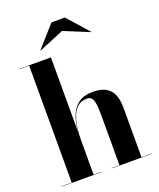

<svg xmlns="http://www.w3.org/2000/svg" viewBox="-169 -1049 955 1151"><g transform="rotate(-20 308.5 -473.0)"><path d="M21 0V-2H86.5V-748H21V-750H226V-2H276V0ZM341.5 0V-2H391V-318Q391 -360.5 387.8 -388.2Q384.5 -416 374.2 -430Q364 -444 343 -444Q305.5 -444 282.5 -422.5Q259.5 -401 247.2 -367.2Q235 -333.5 230.5 -295.2Q226 -257 226 -223L224 -220.5Q224 -257.5 229 -300.8Q234 -344 250.2 -382.5Q266.5 -421 299.8 -445.5Q333 -470 389 -470Q445 -470 476 -450.5Q507 -431 519.2 -396.8Q531.5 -362.5 531.5 -319V-2H596.5V0ZM182 -809.5 181 -811 301 -946H386L506 -811L505 -809.5L343 -876Z"/></g></svg>

Font: Bodoni Moda 96pt
Style: Bold
Weight: 700
Version: Version 2.005